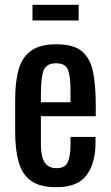

<svg xmlns="http://www.w3.org/2000/svg" viewBox="-20 -770 461 798"><path d="M214 8Q146 8 109 -18.5Q72 -45 57.5 -96.5Q43 -148 43 -223V-355Q43 -432 58 -483Q73 -534 110.5 -560Q148 -586 214 -586Q287 -586 321.5 -556Q356 -526 367 -469.5Q378 -413 378 -334V-287H150V-171Q150 -119 165.5 -95Q181 -71 215 -71Q251 -71 262 -97Q273 -123 273 -166V-201H377V-179Q377 -92 340 -42Q303 8 214 8ZM150 -345H273V-397Q273 -450 263 -478.5Q253 -507 213 -507Q174 -507 162 -479Q150 -451 150 -376ZM115 -685V-750H307V-685Z"/></svg>

Font: Oswald
Style: Regular
Weight: 400
Designer: Vernon Adams
Foundry: Vernon Adams
Version: Version 4.103; ttfautohint (v1.8.3)